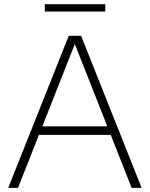

<svg xmlns="http://www.w3.org/2000/svg" viewBox="-20 -914 730 934"><path d="M620.5 0 518.5 -258H169.5L67.5 0H20L314.5 -740H374.5L669 0ZM186 -299.5H502L344 -699.5ZM198 -858V-893.5H492V-858Z"/></svg>

Font: Encode Sans Semi Expanded ExLight
Style: Regular
Weight: 275
Width: 6
Designer: Multiple Designers
Foundry: Impallari Type
Version: Version 2.000